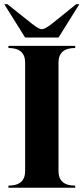

<svg xmlns="http://www.w3.org/2000/svg" viewBox="-20 -879 392 899"><path d="M175.8 -742.2Q190.4 -742.2 222.7 -767.6L336.9 -859.4H351.6L253.9 -703.1H97.7L0 -859.4H14.6L129.9 -767.6Q162.1 -742.2 175.8 -742.2ZM19.5 -664.1H332V-654.3Q253.9 -654.3 253.9 -585.9V-78.1Q253.9 -9.8 332 -9.8V0H19.5V-9.8Q97.7 -9.8 97.7 -78.1V-585.9Q97.7 -654.3 19.5 -654.3Z"/></svg>

Font: spinwerad
Style: Bold
Weight: 700
Width: 7
Version: Version 0.3